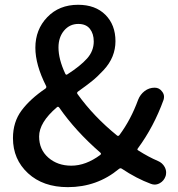

<svg xmlns="http://www.w3.org/2000/svg" viewBox="-20 -770 744 803"><path d="M143.6 -199.2Q143.6 -144.5 182.1 -110.8Q220.7 -77.1 278.3 -77.1Q338.9 -77.1 399.4 -122.1Q405.3 -127 399.4 -131.8Q295.9 -221.7 227.5 -320.3Q222.7 -326.2 217.8 -321.3Q143.6 -257.8 143.6 -199.2ZM224.6 -571.3Q224.6 -522.5 252.9 -461.9Q255.9 -455.1 261.7 -459Q316.4 -494.1 344.2 -525.4Q372.1 -556.6 372.1 -596.7Q372.1 -628.9 356 -649.4Q339.8 -669.9 307.6 -669.9Q271.5 -669.9 248 -642.1Q224.6 -614.3 224.6 -571.3ZM640.6 -96.7Q659.2 -88.9 668.9 -71.3Q674.8 -59.6 674.8 -48.8Q674.8 -41 672.9 -34.2Q666 -13.7 648.4 -3.9Q637.7 2 627 2Q619.1 2 611.3 -1Q550.8 -23.4 489.3 -64.5Q483.4 -68.4 477.5 -63.5Q385.7 12.7 263.7 12.7Q160.2 12.7 97.2 -45.4Q34.2 -103.5 34.2 -192.4Q34.2 -259.8 70.3 -308.1Q106.4 -356.4 169.9 -399.4Q175.8 -404.3 172.9 -410.2Q127.9 -499 127.9 -570.3Q127.9 -646.5 177.7 -698.2Q227.5 -750 306.6 -750Q378.9 -750 420.9 -708Q462.9 -666 462.9 -597.7Q462.9 -564.5 450.7 -534.2Q438.5 -503.9 413.1 -476.6Q387.7 -449.2 365.2 -431.2Q342.8 -413.1 305.7 -386.7Q299.8 -381.8 304.7 -376Q372.1 -282.2 469.7 -203.1Q474.6 -199.2 479.5 -205.1Q527.3 -269.5 557.6 -352.5Q566.4 -375 585 -389.2Q603.5 -403.3 627 -403.3Q646.5 -403.3 658.2 -386.7Q666 -377 666 -365.2Q666 -359.4 664.1 -352.5Q623 -239.3 556.6 -149.4Q551.8 -143.6 558.6 -140.6Q601.6 -113.3 640.6 -96.7Z"/></svg>

Font: Gen Jyuu Gothic P Medium
Style: Regular
Weight: 500
Designer: [Source Han Sans]
Ryoko NISHIZUKA  (kana & ideographs); Paul D. Hunt (Latin, Greek & Cyrillic); Wenlong ZHANG  (bopomofo
Version: Version 1.002.20150607